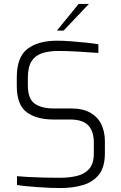

<svg xmlns="http://www.w3.org/2000/svg" viewBox="-20 -946 615 972"><path d="M286 6Q265 6 235.5 5Q206 4 173.5 1.5Q141 -1 112.5 -3.5Q84 -6 66 -10V-54Q89 -52 124.5 -50Q160 -48 201.5 -47Q243 -46 284 -46Q331 -46 370 -55.5Q409 -65 432 -91.5Q455 -118 455 -169V-225Q455 -281 427 -311Q399 -341 335 -341H250Q164 -341 114.5 -378.5Q65 -416 65 -511V-554Q65 -657 119 -698.5Q173 -740 270 -740Q300 -740 339.5 -737Q379 -734 417 -730Q455 -726 478 -722V-678Q435 -681 380 -684.5Q325 -688 275 -688Q227 -688 192.5 -676.5Q158 -665 139.5 -635.5Q121 -606 121 -552V-513Q121 -446 155.5 -421.5Q190 -397 251 -397H340Q399 -397 437 -375.5Q475 -354 493 -316.5Q511 -279 511 -231V-170Q511 -99 480 -61Q449 -23 398 -8.5Q347 6 286 6ZM268 -791 378 -926H430L302 -791Z"/></svg>

Font: Exo Thin Light
Style: Regular
Weight: 300
Version: Version 2.000